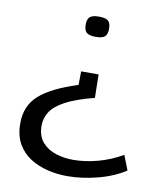

<svg xmlns="http://www.w3.org/2000/svg" viewBox="-84 -606 750 889"><g transform="rotate(10 291.0 -161.5)"><path d="M365 -491Q365 -465 353.5 -454Q342 -443 310 -443Q279 -443 267 -454Q255 -465 255 -491Q255 -517 267 -527.5Q279 -538 310 -538Q341 -538 353 -527.5Q365 -517 365 -491ZM354 -274 356 -164Q269 -142 221 -116Q173 -90 154 -60Q135 -30 135 5Q135 53 160 82Q185 111 224 123.5Q263 136 305 136Q361 136 421 120Q481 104 536 72L563 141Q508 177 434 196Q360 215 291 215Q245 215 199.5 204Q154 193 117 169.5Q80 146 58 107Q36 68 36 11Q36 -72 93 -122Q150 -172 271 -210L272 -274Z"/></g></svg>

Font: Georama Extended
Style: Regular
Weight: 400
Width: 7
Designer: Jean-Baptiste Levee
Foundry: Production Type
Version: Version 1.000